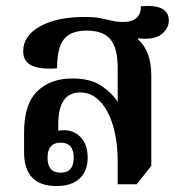

<svg xmlns="http://www.w3.org/2000/svg" viewBox="-20 -616 614 646"><path d="M170 10Q61 10 61 -104V-170Q61 -266 105.5 -309Q150 -352 223 -352Q285 -352 321.5 -327Q358 -302 376 -273V-388Q376 -453 352 -483Q328 -513 271 -513Q218 -513 195 -484Q172 -455 172 -386Q116 -382 87 -395.5Q58 -409 58 -443Q58 -496 115 -527.5Q172 -559 265 -559Q299 -559 320 -554.5Q341 -550 357.5 -546Q374 -542 394 -542Q425 -542 440 -556.5Q455 -571 454 -595Q548 -603 548 -547Q548 -520 523 -500.5Q498 -481 445 -487L444 -484Q489 -444 489 -362V-58L440 4H376V-71Q376 -140 360.5 -192.5Q345 -245 316.5 -275Q288 -305 250 -305Q176 -305 176 -198V-176Q179 -177 185 -177.5Q191 -178 197 -178Q231 -177 253 -152.5Q275 -128 275 -86Q275 -41 248 -15.5Q221 10 170 10ZM184 -35Q228 -35 228 -85Q228 -136 184 -136Q140 -136 140 -85Q140 -35 184 -35Z"/></svg>

Font: Noto Serif Thai SemiCondensed SemiBold
Style: Regular
Weight: 600
Width: 4
Designer: Monotype Design Team
Foundry: Monotype Imaging Inc.
Version: Version 2.002; ttfautohint (v1.8.4.7-5d5b)